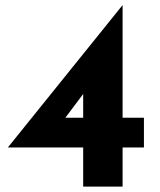

<svg xmlns="http://www.w3.org/2000/svg" viewBox="-20 -691 593 711"><path d="M10 -145V-146L433 -671H434V-255H513V-145H434V0H288V-145ZM288 -343 222 -255H288Z"/></svg>

Font: Reem Kufi Ink
Style: Bold
Weight: 700
Designer: Khaled Hosny
Version: Version 1.002